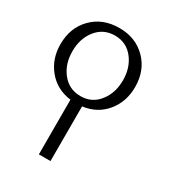

<svg xmlns="http://www.w3.org/2000/svg" viewBox="-184 -675 899 986"><g transform="rotate(30 265.5 -181.5)"><path d="M454.1 -343.3Q454.1 -256.8 403.6 -194.8Q353 -132.8 267.6 -121.6V202.6H198.7V-121.6Q113.3 -132.8 62.5 -194.8Q11.7 -256.8 11.7 -343.3Q11.7 -441.4 73.5 -503.9Q135.3 -566.4 233.4 -566.4Q330.6 -566.4 392.3 -503.9Q454.1 -441.4 454.1 -343.3ZM344.7 -465.8Q303.7 -521 233.4 -521.5Q163.1 -521.5 121.1 -465.8Q83 -416 83 -342.3Q83 -269.5 121.1 -219.2Q163.1 -163.1 233.4 -163.1Q303.7 -163.1 344.7 -219.2Q382.8 -269.5 382.8 -342.3Q382.8 -415 344.7 -465.8Z"/></g></svg>

Font: Accordance
Style: Regular
Weight: 400
Version: Version 1.1 (build May 11, 2018) Miklal Software Solutions, 